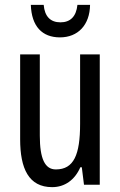

<svg xmlns="http://www.w3.org/2000/svg" viewBox="-20 -761 496 791"><path d="M351 -741H299C294 -692 269 -669 229 -669C188 -669 164 -693 160 -741H107C110 -652 154 -607 227 -607C301 -607 350 -658 351 -741ZM391 -537H310V-251C310 -123 284 -63 210 -63C165 -63 144 -107 144 -202V-537H63V-187C63 -67 98 10 195 10C246 10 288 -19 311 -72H317L326 0H391Z"/></svg>

Font: Noto Sans Arabic ExtCond
Style: Regular
Weight: 400
Width: 2
Designer: Monotype Design Team, Nadine Chahine, Nizar Qandah and Khaled Hosny
Foundry: Monotype Imaging Inc.
Version: Version 2.012